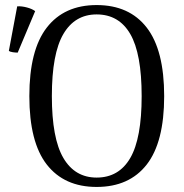

<svg xmlns="http://www.w3.org/2000/svg" viewBox="-20 -726 728 759"><path d="M362 13Q234 13 165 -75.5Q96 -164 96 -346Q96 -528 165 -617Q234 -706 362 -706Q491 -706 560 -617Q629 -528 629 -346Q629 -164 560 -75.5Q491 13 362 13ZM362 -24Q450 -24 495 -101.5Q540 -179 540 -346Q540 -514 495 -591.5Q450 -669 362 -669Q276 -669 230.5 -591.5Q185 -514 185 -346Q185 -179 230.5 -101.5Q276 -24 362 -24ZM50 -518Q42 -518 31 -519.5Q20 -521 15 -525L48 -701Q66 -702 86.5 -696.5Q107 -691 119 -682Z"/></svg>

Font: Arima Thin
Style: Regular
Weight: 400
Version: Version 1.100